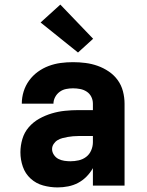

<svg xmlns="http://www.w3.org/2000/svg" viewBox="-20 -809 640 837"><path d="M231 8Q199 8 168 -0.5Q137 -9 113.5 -30.5Q90 -52 79.5 -82.5Q69 -113 69 -145Q69 -174 77.5 -203Q86 -232 105.5 -254.5Q125 -277 151 -291.5Q177 -306 205.5 -314.5Q234 -323 263.5 -326Q293 -329 322 -329H385V-357Q385 -373 378 -387Q371 -401 358 -409.5Q345 -418 329.5 -421Q314 -424 298 -424Q283 -424 268 -421Q253 -418 240.5 -409Q228 -400 220.5 -386Q213 -372 213 -357H75Q75 -384 83 -410Q91 -436 107 -458Q123 -480 145 -496Q167 -512 192.5 -521.5Q218 -531 244.5 -534.5Q271 -538 298 -538Q326 -538 353 -534.5Q380 -531 405.5 -522Q431 -513 454 -497.5Q477 -482 493 -460Q509 -438 516 -411Q523 -384 523 -357V0H385V-76Q373 -55 356.5 -38.5Q340 -22 320 -11.5Q300 -1 277 3.5Q254 8 231 8ZM287 -106Q305 -106 323 -110Q341 -114 355.5 -125Q370 -136 377.5 -153.5Q385 -171 385 -189V-216H322Q310 -216 298.5 -215Q287 -214 275.5 -212Q264 -210 252.5 -207Q241 -204 231 -198Q221 -192 214 -181.5Q207 -171 207 -159Q207 -146 215 -134Q223 -122 235 -116Q247 -110 260.5 -108Q274 -106 287 -106ZM320 -580 157 -711 243 -789 386 -640Z"/></svg>

Font: Iosevka Curly Heavy Extended
Style: Regular
Weight: 900
Width: 7
Monospace: yes
Designer: Belleve Invis
Foundry: Belleve Invis
Version: Version 11.1.0; ttfautohint (v1.8.3)